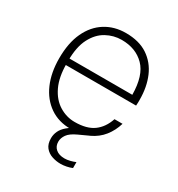

<svg xmlns="http://www.w3.org/2000/svg" viewBox="-172 -652 885 953"><g transform="rotate(30 270.0 -175.5)"><path d="M272 12Q203 12 152.5 -23Q102 -58 75 -120Q48 -182 48 -264Q48 -352 76.5 -413Q105 -474 156 -506Q207 -538 273 -538Q349 -538 398.5 -505Q448 -472 472.5 -415Q497 -358 497 -285Q497 -277 497 -269.5Q497 -262 496 -251H79V-288H453Q452 -398 402.5 -448Q353 -498 272 -498Q226 -498 185 -475.5Q144 -453 118.5 -404Q93 -355 93 -276V-259Q93 -182 117.5 -130.5Q142 -79 183.5 -53.5Q225 -28 272 -28Q341 -28 380 -56.5Q419 -85 437 -139H483Q470 -95 443 -61Q416 -27 374 -7.5Q332 12 272 12ZM315 187Q290 187 266 179Q242 171 226.5 152Q211 133 211 100Q211 79 220 59.5Q229 40 250 22Q271 4 306 -12L365 -37L379 -10L316 19Q279 36 265 56Q251 76 251 97Q251 123 269 138.5Q287 154 319 154Q333 154 349.5 150Q366 146 380 140V174Q366 180 348.5 183.5Q331 187 315 187Z"/></g></svg>

Font: DM Sans 9pt ExtraLight
Style: Regular
Weight: 250
Version: Version 4.004;gftools[0.9.30]